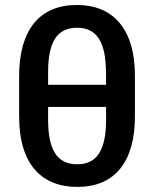

<svg xmlns="http://www.w3.org/2000/svg" viewBox="-20 -741 620 772"><path d="M290.5 10.5Q236.5 10.5 193.5 -6.8Q150.5 -24 120 -59Q89.5 -94 73.2 -147.5Q57 -201 57 -274V-436Q57 -504.5 72 -557.5Q87 -610.5 116.2 -647Q145.5 -683.5 189 -702.2Q232.5 -721 289.5 -721Q343 -721 386 -703.5Q429 -686 459.5 -650.5Q490 -615 506.2 -561.5Q522.5 -508 522.5 -436V-274Q522.5 -136 463.2 -62.8Q404 10.5 290.5 10.5ZM406.5 -400V-436Q406.5 -458.5 405 -478Q401.5 -554 373.2 -591.8Q345 -629.5 290 -629.5Q230 -629.5 201.8 -586.2Q173.5 -543 173.5 -453V-400ZM290.5 -80.5Q351 -80.5 378.8 -125Q406.5 -169.5 406.5 -258V-311H173.5V-258Q173.5 -168 201.8 -124.2Q230 -80.5 290.5 -80.5Z"/></svg>

Font: Roberto Sans Medium
Style: Regular
Weight: 500
Designer: Google (font) & Cristiano Sobral (main changes)
Version: Version 1.000;October 12, 2021;FontCreator 14.0.0.2814 64-bi